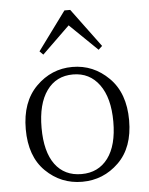

<svg xmlns="http://www.w3.org/2000/svg" viewBox="-56 -838 699 898"><g transform="rotate(-5 294.0 -389.0)"><path d="M293.9 -720.7 164.1 -594.7 147.5 -611.3 280.3 -792H307.6L441.4 -611.3L423.8 -594.7ZM293.9 -22.5Q373 -22.5 418 -82.5Q462.9 -142.6 462.9 -253.9Q462.9 -365.2 417.5 -427.7Q372.1 -490.2 293.9 -490.2Q214.8 -490.2 170.4 -428.2Q126 -366.2 126 -253.9Q126 -141.6 169.9 -82Q213.9 -22.5 293.9 -22.5ZM123.5 -453.6Q195.3 -525.4 293.9 -525.4Q392.6 -525.4 464.8 -453.6Q537.1 -381.8 537.1 -253.9Q537.1 -126 465.3 -56.2Q393.6 13.7 293.9 13.7Q194.3 13.7 123 -56.2Q51.8 -126 51.8 -253.9Q51.8 -381.8 123.5 -453.6Z"/></g></svg>

Font: GenYoMin TW TTF Light
Style: Regular
Weight: 300
Version: Version 1.300